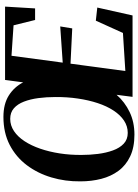

<svg xmlns="http://www.w3.org/2000/svg" viewBox="137 -930 804 1119"><g transform="rotate(-90 539.5 -370.0)"><path d="M315 11Q240.5 11 188.2 -13.8Q136 -38.5 104 -81.8Q72 -125 57.2 -182Q42.5 -239 42.5 -304Q41.5 -392.5 65.5 -473Q89.5 -553.5 137 -616.5Q184.5 -679.5 255 -716Q325.5 -752.5 418 -752.5Q493.5 -752.5 543 -721.2Q592.5 -690 619.5 -637.5L633.5 -743H1061L1050.5 -568H983L952 -693.5L774.5 -705.5L734.5 -407L945.5 -421.5L934 -351.5L728.5 -361.5L685.5 -42L907.5 -56L979 -214L1055.5 -205.5L1009.5 0H535L547 -93Q505 -45 446.5 -17Q388 11 315 11ZM325 -28Q364 -28 396.8 -49.8Q429.5 -71.5 455.2 -110.8Q481 -150 498.5 -203Q516 -256 525.2 -318.8Q534.5 -381.5 534 -449.5Q534 -501.5 527.8 -548.8Q521.5 -596 507.2 -633Q493 -670 468.5 -691.5Q444 -713 406.5 -713Q368.5 -713 335.5 -691Q302.5 -669 276.8 -629.8Q251 -590.5 233 -538.2Q215 -486 205.5 -424.8Q196 -363.5 196.5 -297.5Q196.5 -249 202.5 -201.5Q208.5 -154 222.8 -114.5Q237 -75 262 -51.5Q287 -28 325 -28Z"/></g></svg>

Font: Merriweather 96pt
Style: Bold Italic
Weight: 700
Italic angle: -7.8°
Version: Version 2.101